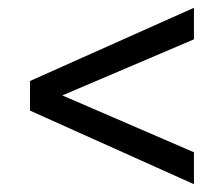

<svg xmlns="http://www.w3.org/2000/svg" viewBox="-20 -587 567 493"><path d="M478 -196V-114L57 -303V-379L478 -567V-486L140 -342Z"/></svg>

Font: Hind Colombo
Style: Regular
Weight: 400
Designer: Jyotish Sonowal, Aditi Pimprikar
Foundry: Indian Type Foundry
Version: Version 1.000;PS 1.0;hotconv 1.0.86;makeotf.lib2.5.63406; tt